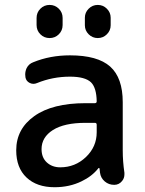

<svg xmlns="http://www.w3.org/2000/svg" viewBox="-20 -784 599 792"><path d="M46.9 -164.1Q46.9 -252 121.6 -305.2Q196.3 -358.4 333 -358.4H371.1Q378.9 -358.4 378.9 -366.2Q377.9 -421.9 355.5 -444.3Q331.1 -467.8 268.6 -467.8Q197.3 -467.8 132.8 -441.4Q117.2 -434.6 102.5 -441.9Q87.9 -449.2 85 -464.8Q84 -470.7 84 -476.6Q84 -490.2 89.8 -502.9Q98.6 -520.5 117.2 -527.3Q186.5 -555.7 268.6 -555.7Q382.8 -555.7 434.6 -509.3Q486.3 -462.9 486.3 -362.3V-164.1Q486.3 -118.2 493.2 -71.3Q493.2 -68.4 493.2 -64.5Q493.2 -48.8 483.4 -37.1Q470.7 -21.5 451.2 -21.5Q428.7 -21.5 412.1 -35.6Q395.5 -49.8 392.6 -71.3Q391.6 -80.1 390.6 -88.9Q390.6 -89.8 388.7 -90.8Q386.7 -91.8 385.7 -89.8Q359.4 -56.6 316.4 -36.1Q266.6 -11.7 205.1 -11.7Q131.8 -11.7 89.4 -51.8Q46.9 -91.8 46.9 -164.1ZM378.9 -269.5Q378.9 -277.3 371.1 -277.3H333Q245.1 -277.3 198.2 -247.6Q151.4 -217.8 151.4 -168.9Q151.4 -133.8 173.3 -113.8Q195.3 -93.8 228.5 -93.8Q290 -93.8 334.5 -136.2Q378.9 -178.7 378.9 -238.3ZM130.9 -680.7V-710Q130.9 -732.4 146.5 -748Q162.1 -763.7 184.6 -763.7Q207 -763.7 222.7 -748Q238.3 -732.4 238.3 -710V-680.7Q238.3 -658.2 222.7 -642.6Q207 -627 184.6 -627Q162.1 -627 146.5 -642.6Q130.9 -658.2 130.9 -680.7ZM330.1 -679.7V-710.9Q330.1 -732.4 345.7 -748Q361.3 -763.7 383.3 -763.7Q405.3 -763.7 420.9 -748Q436.5 -732.4 436.5 -710.9V-679.7Q436.5 -658.2 420.9 -642.6Q405.3 -627 383.3 -627Q361.3 -627 345.7 -642.6Q330.1 -658.2 330.1 -679.7Z"/></svg>

Font: Gen Jyuu Gothic P Medium
Style: Regular
Weight: 500
Designer: [Source Han Sans]
Ryoko NISHIZUKA  (kana & ideographs); Paul D. Hunt (Latin, Greek & Cyrillic); Wenlong ZHANG  (bopomofo
Version: Version 1.002.20150607